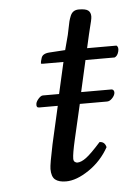

<svg xmlns="http://www.w3.org/2000/svg" viewBox="-46 -597 456 644"><g transform="rotate(-5 182.0 -275.5)"><path d="M219.2 -245.1 191.9 -127Q181.2 -80.1 181.2 -64Q181.2 -56.2 185.5 -53Q189.9 -49.8 193.8 -49.8Q207 -49.8 224.1 -62.5Q241.2 -75.2 273.9 -111.8Q291.5 -111.8 295.9 -92.8Q271 -47.9 228.5 -19Q186 9.8 150.9 9.8Q126.5 9.8 114.3 -0.2Q102.1 -10.3 102.1 -36.1Q102.1 -51.3 116.2 -118.2L145 -245.1H82Q71.8 -245.1 74.2 -258.8Q75.7 -266.6 83.7 -275.4Q91.8 -284.2 98.1 -284.2H152.8L176.8 -390.1H106.9Q101.1 -390.1 101.1 -392.1Q101.1 -397.5 105 -409.2Q108.9 -424.3 132.8 -425.8L186 -429.2L199.2 -479Q201.2 -487.3 203.9 -501.5Q206.5 -515.6 208.7 -524.2Q210.9 -532.7 214.8 -542.2Q218.8 -551.8 225.8 -556.4Q232.9 -561 243.2 -561Q266.1 -561 274.7 -554.4Q283.2 -547.9 283.2 -534.2Q283.2 -528.8 280.8 -518.3Q278.3 -507.8 274.9 -494.4Q271.5 -481 270 -474.1L259.8 -429.2H358.9Q366.7 -423.3 362.8 -408.7Q358.9 -394 349.1 -390.1H251L227.1 -284.2H328.1Q334 -284.2 336.4 -279.8Q338.9 -275.4 337.9 -271Q336.4 -262.2 328.1 -253.7Q319.8 -245.1 311 -245.1Z"/></g></svg>

Font: Common Serif
Style: Italic
Weight: 400
Italic angle: -12°
Designer: Philipp H. Poll, Khaled Hosny
Foundry: Stefan Peev, Context Ltd.
Version: Version 1.026